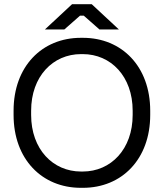

<svg xmlns="http://www.w3.org/2000/svg" viewBox="-20 -890 784 919"><path d="M195 -749H288L363 -815H381L456 -749H549L419 -870H325ZM45 -340C45 -128 181 9 367 9H377C563 9 699 -128 699 -340V-360C699 -572 563 -709 377 -709H367C181 -709 45 -572 45 -360ZM129 -340V-360C129 -524 233 -631 368 -631H376C511 -631 615 -524 615 -360V-340C615 -176 511 -69 376 -69H368C233 -69 129 -176 129 -340Z"/></svg>

Font: Fixel Text Regular
Style: Regular
Weight: 400
Width: 4
Designer: AlfaBravo + MacPaw
Foundry: Kyrylo Tkachov, Marchela Mozhyna, Serhii Makarenko, Maria Weinstein, Zakhar Kryvoshyya
Version: Version 1.211